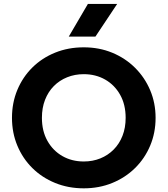

<svg xmlns="http://www.w3.org/2000/svg" viewBox="-20 -960 868 994"><path d="M413.5 15Q333.5 15 265.5 -12.8Q197.5 -40.5 147.5 -90Q97.5 -139.5 69.8 -206Q42 -272.5 42 -350Q42 -428 69.8 -494.5Q97.5 -561 147.5 -610.5Q197.5 -660 265.5 -687.5Q333.5 -715 413.5 -715Q493.5 -715 561.2 -687Q629 -659 679.2 -609Q729.5 -559 757.5 -492.8Q785.5 -426.5 785.5 -350Q785.5 -272.5 757.5 -206Q729.5 -139.5 679.2 -90Q629 -40.5 561.2 -12.8Q493.5 15 413.5 15ZM413.5 -124Q460 -124 499.5 -140Q539 -156 568.5 -185.8Q598 -215.5 614.2 -257Q630.5 -298.5 630.5 -350Q630.5 -418.5 602 -469.2Q573.5 -520 524.5 -548Q475.5 -576 413.5 -576Q367.5 -576 327.8 -560Q288 -544 258.8 -514.5Q229.5 -485 213.2 -443.2Q197 -401.5 197 -350Q197 -281.5 225.5 -230.8Q254 -180 303 -152Q352 -124 413.5 -124ZM336 -770.5 435 -939.5H586.5L474 -770.5Z"/></svg>

Font: Geologica Cursive SemiBold
Style: Regular
Weight: 600
Designer: Sindre Bremnes, Frode Helland
Foundry: Monokrom Skriftforlag AS
Version: Version 1.010;gftools[0.9.28]